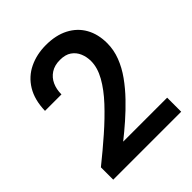

<svg xmlns="http://www.w3.org/2000/svg" viewBox="-198 -834 957 957"><g transform="rotate(-45 280.5 -356.0)"><path d="M46 0V-87Q112 -140 172.5 -193Q233 -246 281.5 -298Q330 -350 358 -400Q386 -450 386 -496Q386 -526 375 -552Q364 -578 341 -594Q318 -610 280 -610Q242 -610 216 -593Q190 -576 177 -547.5Q164 -519 164 -483H48Q50 -559 81 -610Q112 -661 165 -686.5Q218 -712 283 -712Q353 -712 403 -686Q453 -660 479.5 -613Q506 -566 506 -502Q506 -455 488.5 -409.5Q471 -364 440.5 -321.5Q410 -279 372 -239.5Q334 -200 293.5 -164.5Q253 -129 215 -99H525V0Z"/></g></svg>

Font: DM Sans 28pt SemiBold
Style: Regular
Weight: 600
Version: Version 4.004;gftools[0.9.30]